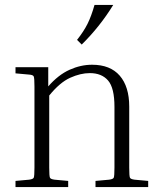

<svg xmlns="http://www.w3.org/2000/svg" viewBox="-20 -760 653 780"><path d="M582 -25V0H368V-25L423 -30Q439 -32 442 -38Q445 -44 445 -79V-326Q445 -403 419 -433Q393 -463 345 -463Q307 -463 265 -444Q223 -425 180 -372V-79Q180 -44 183 -38Q186 -32 202 -30L257 -25V0H43V-25L98 -30Q114 -32 117 -38Q120 -44 120 -79V-408Q120 -443 117 -449.5Q114 -456 98 -457L43 -462V-487H176V-409Q217 -456 262.5 -476.5Q308 -497 354 -497Q428 -497 466.5 -452.5Q505 -408 505 -327V-79Q505 -44 508 -38Q511 -32 527 -30ZM312 -579 293 -598Q320 -632 335.5 -663Q351 -694 364 -740H440Q386 -652 312 -579Z"/></svg>

Font: Inria Serif Light
Style: Regular
Weight: 300
Designer: Black Foundry Team
Foundry: Black Foundry
Version: Version 1.000; ttfautohint (v1.8.3)